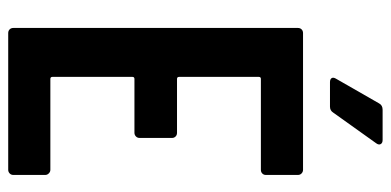

<svg xmlns="http://www.w3.org/2000/svg" viewBox="-256 -672 929 456"><g transform="rotate(90 208.0 -444.5)"><path d="M313 -889.2Q320.3 -889.2 322.8 -884.5Q325.2 -879.9 320.8 -874L248 -772Q243.2 -764.2 233.9 -764.2H175.8Q168.9 -764.2 166.3 -767.8Q163.6 -771.5 167 -777.8L226.1 -880.9Q230.5 -889.2 241.2 -889.2ZM396 -611.8Q396 -606.9 392.6 -603.5Q389.2 -600.1 383.8 -600.1H168Q163.1 -600.1 163.1 -595.2V-405.8Q163.1 -400.9 168 -400.9H295.9Q301.3 -400.9 304.7 -397.5Q308.1 -394 308.1 -389.2V-312Q308.1 -306.6 304.4 -303.2Q300.8 -299.8 295.9 -299.8H168Q163.1 -299.8 163.1 -294.9V-105Q163.1 -100.1 168 -100.1H383.8Q388.7 -100.1 392.3 -96.4Q396 -92.8 396 -87.9V-12.2Q396 -6.8 392.3 -3.4Q388.7 0 383.8 0H59.1Q53.7 0 50.3 -3.4Q46.9 -6.8 46.9 -12.2V-688Q46.9 -693.4 50.3 -696.8Q53.7 -700.2 59.1 -700.2H383.8Q388.7 -700.2 392.3 -696.8Q396 -693.4 396 -688Z"/></g></svg>

Font: Barlow Condensed SemiBold
Style: Regular
Weight: 600
Width: 3
Designer: Jeremy Tribby
Foundry: Tribby Type
Version: Version 1.422;hotconv 1.0.109;makeotfexe 2.5.65596